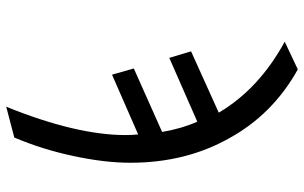

<svg xmlns="http://www.w3.org/2000/svg" viewBox="-200 -569 977 617"><g transform="rotate(90 288.5 -260.5)"><path d="M323 208Q414 -17 414 -175Q414 -186 413.5 -196Q413 -206 412 -216L220 -132L200 -202L404 -293Q393 -357 371 -406L166 -316L145 -386L342 -475Q266 -604 114 -687L203 -729Q347 -649 424 -509Q503 -369 503 -191Q503 -149 497.5 -103Q492 -57 481 -6Q470 45 455.5 91Q441 137 422 182Z"/></g></svg>

Font: Libra Sans Modern
Style: Italic
Weight: 400
Italic angle: -12°
Foundry: Stefan Peev, Context Ltd
Version: Version 1.000